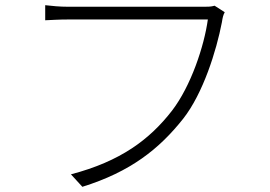

<svg xmlns="http://www.w3.org/2000/svg" viewBox="-20 -711 1040 739"><path d="M845 -664 806 -689C792 -685 780 -685 767 -685C728 -685 289 -685 243 -685C210 -685 180 -688 154 -691V-633C179 -634 206 -636 242 -636C289 -636 724 -636 780 -636C766 -534 715 -380 642 -285C556 -174 444 -90 253 -40L297 8C483 -50 593 -138 685 -254C762 -352 813 -516 834 -625C837 -644 839 -653 845 -664Z"/></svg>

Font: GenYoGothic2 TW L
Style: Regular
Weight: 300
Version: Version 2.100;PS 2.1;hotconv 16.6.51;makeotf.lib2.5.65220 DE